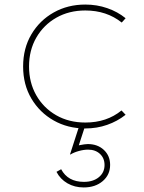

<svg xmlns="http://www.w3.org/2000/svg" viewBox="-20 -548 634 843"><path d="M354.5 16Q405.5 16 450.5 0.2Q495.5 -15.5 531.5 -44L513.5 -63Q448.5 -10 355 -10Q282.5 -10 226.8 -42Q171 -74 139.2 -129.8Q107.5 -185.5 107.5 -256Q107.5 -327.5 139.5 -383Q171.5 -438.5 227.2 -470.2Q283 -502 354.5 -502Q448 -502 514.5 -449L531.5 -468Q496.5 -496.5 451 -512.2Q405.5 -528 354.5 -528Q277.5 -528 215.8 -493.2Q154 -458.5 117.8 -397.2Q81.5 -336 81.5 -256Q81.5 -176.5 117.8 -115.2Q154 -54 215.8 -19Q277.5 16 354.5 16ZM347.5 275Q398.5 275 431 247.2Q463.5 219.5 463.5 176Q463.5 136 436 110.2Q408.5 84.5 365.5 84.5Q353.5 84.5 326 90L357 -5H331L287.5 129.5L289 130.5Q304.5 121 326.2 115Q348 109 366.5 109Q399 109 419 127.8Q439 146.5 439 176.5Q439 209.5 414 230Q389 250.5 348.5 250.5Q278 250.5 248.5 195L228 206.5Q244.5 238.5 276 256.8Q307.5 275 347.5 275Z"/></svg>

Font: Spartan Thin
Style: Regular
Weight: 100
Designer: Matt Bailey, Mirko Velimirovic
Foundry: Matt Bailey
Version: Version 1.003; ttfautohint (v1.8.3)